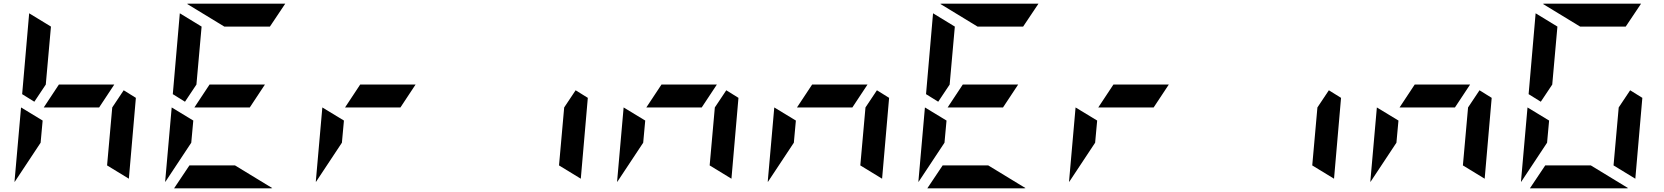

<svg xmlns="http://www.w3.org/2000/svg" viewBox="-20 -1020 9016 1040"><path d="M94 -438 211 -367 200 -247 59 -34V-41ZM650 -531 716 -490 678 -52 560 -124 588 -438ZM517 -438H217L299 -562H599ZM166 -469 100 -510 138 -948 256 -876 228 -562Z M910 -438 1027 -367 1016 -247 875 -34V-41ZM1333 -438H1033L1115 -562H1415ZM982 -469 916 -510 954 -948 1072 -876 1044 -562ZM1253 -124 1455 -1Q1454 -1 1451.5 -0.5Q1449 0 1448 0H923L1006 -124ZM1195 -876 993 -999Q994 -999 996.5 -999.5Q999 -1000 1000 -1000H1525L1442 -876Z M1726 -438 1843 -367 1832 -247 1691 -34V-41ZM2149 -438H1849L1931 -562H2231Z M3098 -531 3164 -490 3126 -52 3008 -124 3036 -438Z M3358 -438 3475 -367 3464 -247 3323 -34V-41ZM3914 -531 3980 -490 3942 -52 3824 -124 3852 -438ZM3781 -438H3481L3563 -562H3863Z M4174 -438 4291 -367 4280 -247 4139 -34V-41ZM4730 -531 4796 -490 4758 -52 4640 -124 4668 -438ZM4597 -438H4297L4379 -562H4679Z M4990 -438 5107 -367 5096 -247 4955 -34V-41ZM5413 -438H5113L5195 -562H5495ZM5062 -469 4996 -510 5034 -948 5152 -876 5124 -562ZM5333 -124 5535 -1Q5534 -1 5531.5 -0.5Q5529 0 5528 0H5003L5086 -124ZM5275 -876 5073 -999Q5074 -999 5076.5 -999.5Q5079 -1000 5080 -1000H5605L5522 -876Z M5806 -438 5923 -367 5912 -247 5771 -34V-41ZM6229 -438H5929L6011 -562H6311Z M7178 -531 7244 -490 7206 -52 7088 -124 7116 -438Z M7438 -438 7555 -367 7544 -247 7403 -34V-41ZM7994 -531 8060 -490 8022 -52 7904 -124 7932 -438ZM7861 -438H7561L7643 -562H7943Z M8254 -438 8371 -367 8360 -247 8219 -34V-41ZM8810 -531 8876 -490 8838 -52 8720 -124 8748 -438ZM8326 -469 8260 -510 8298 -948 8416 -876 8388 -562ZM8597 -124 8799 -1Q8798 -1 8795.5 -0.5Q8793 0 8792 0H8267L8350 -124ZM8539 -876 8337 -999Q8338 -999 8340.5 -999.5Q8343 -1000 8344 -1000H8869L8786 -876Z"/></svg>

Font: DSEG7 Modern Mini
Style: Bold Italic
Weight: 700
Italic angle: -5°
Designer: Keshikan(Twitter:@keshinomi_88pro)
Version: Version 0.46